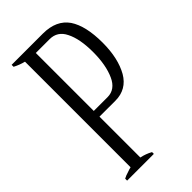

<svg xmlns="http://www.w3.org/2000/svg" viewBox="-238 -837 904 904"><g transform="rotate(-45 214.5 -385.0)"><path d="M36 -13C36 -13 36 0 36 0C36 0 214 0 214 0C214 0 214 -12 214 -12C196 -22 177 -29 157 -33C157 -33 157 -305 157 -305C157 -305 263 -305 263 -305C313 -305 351 -327 376 -370C401 -414 414 -471 414 -541C414 -615 401 -672 375 -711C348 -750 305 -770 245 -770C245 -770 37 -770 37 -770C37 -770 37 -757 37 -757C54 -748 72 -741 92 -736C92 -736 92 -33 92 -33C86 -32 77 -29 66 -25C55 -22 45 -18 36 -13ZM249 -343C249 -343 157 -343 157 -343C157 -343 157 -729 157 -729C157 -729 249 -729 249 -729C283 -729 309 -713 325 -680C342 -647 351 -601 351 -542C351 -483 342 -435 325 -398C309 -362 283 -343 249 -343Z"/></g></svg>

Font: BUSH 25 TRIRONG 0515 A
Style: Regular
Weight: 400
Designer: Katatrad Team
Foundry: CadsonDemak